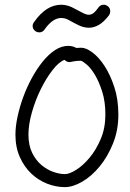

<svg xmlns="http://www.w3.org/2000/svg" viewBox="-20 -766 548 807"><path d="M252.9 -34.2Q271.5 -34.2 300.3 -52.2Q329.1 -70.3 356.4 -103Q383.8 -135.7 403.3 -181.6Q422.9 -227.5 422.9 -284.2Q422.9 -338.9 409.7 -380.4Q396.5 -421.9 379.4 -450.7Q362.3 -479.5 345.2 -494.1Q328.1 -508.8 320.3 -510.7Q303.7 -510.7 290.5 -508.3Q277.3 -505.9 272.5 -504.9Q260.7 -504.9 251 -514.6Q226.6 -504.9 200.2 -470.7Q173.8 -436.5 151.4 -391.1Q128.9 -345.7 114.3 -294.4Q99.6 -243.2 99.6 -200.2Q99.6 -155.3 115.2 -123.5Q130.9 -91.8 154.3 -72.3Q177.7 -52.7 204.1 -43.5Q230.5 -34.2 252.9 -34.2ZM321.3 -565.4Q341.8 -565.4 368.7 -545.4Q395.5 -525.4 419.4 -488.8Q443.4 -452.1 460.4 -400.4Q477.5 -348.6 477.5 -284.2Q477.5 -218.8 455.1 -163.1Q432.6 -107.4 398.9 -66.4Q365.2 -25.4 325.7 -2.4Q286.1 20.5 252.9 20.5Q214.8 20.5 177.7 5.9Q140.6 -8.8 111.3 -36.6Q82 -64.5 63.5 -105.5Q44.9 -146.5 44.9 -200.2Q44.9 -234.4 53.7 -275.4Q62.5 -316.4 77.6 -357.9Q92.8 -399.4 113.8 -438Q134.8 -476.6 159.2 -506.8Q183.6 -537.1 210.9 -555.2Q238.3 -573.2 266.6 -573.2Q277.3 -573.2 285.6 -570.8Q293.9 -568.4 300.8 -564.5Q305.7 -564.5 310.5 -564.9Q315.4 -565.4 321.3 -565.4ZM432.6 -740.2Q443.4 -732.4 443.4 -718.8Q443.4 -710 438.5 -702.1Q416 -672.9 395 -661.1Q374 -649.4 354.5 -649.4Q332 -649.4 311 -659.7Q290 -669.9 267.6 -682.6Q252.9 -690.4 237.3 -690.4Q201.2 -690.4 167 -641.6Q159.2 -629.9 144.5 -629.9Q136.7 -629.9 128.9 -634.8Q117.2 -643.6 117.2 -657.2Q117.2 -665 123 -672.9Q173.8 -746.1 237.3 -746.1Q265.6 -746.1 293.9 -729.5Q316.4 -717.8 329.6 -710.9Q342.8 -704.1 353.5 -704.1Q364.3 -704.1 373.5 -711.4Q382.8 -718.8 394.5 -735.4Q402.3 -746.1 416 -746.1Q424.8 -746.1 432.6 -740.2Z"/></svg>

Font: Coming Soon
Style: Regular
Weight: 400
Designer: Dathan Boardman
Foundry: Open Window
Version: Version 1.002